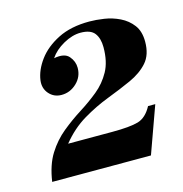

<svg xmlns="http://www.w3.org/2000/svg" viewBox="-71 -794 513 539"><g transform="rotate(-15 185.5 -524.0)"><path d="M332 -456H353L304 -320H17Q24 -368 43.5 -399Q63 -430 90 -452Q117 -474 145.5 -492Q174 -510 198.5 -530Q223 -550 238.5 -578Q254 -606 254 -648Q254 -674 242.5 -689Q231 -704 202 -704Q178 -704 152 -689.5Q126 -675 112 -654L59 -604Q63 -633 84 -661.5Q105 -690 142.5 -709Q180 -728 234 -728Q253 -728 276.5 -724.5Q300 -721 321.5 -710.5Q343 -700 357 -681.5Q371 -663 371 -633Q371 -595 351.5 -573Q332 -551 300 -536.5Q268 -522 230 -507.5Q192 -493 155 -471Q118 -449 88 -412H216Q268 -412 292 -419Q316 -426 332 -456ZM106 -549Q84 -549 70 -565Q56 -581 59 -604L112 -654Q143 -660 156 -645Q169 -630 169 -611Q169 -585 150 -567Q131 -549 106 -549Z"/></g></svg>

Font: Brygada 1918
Style: Bold Italic
Weight: 700
Italic angle: -8°
Designer: Mateusz Machalski | Borys Kosmynka | Przemek Hoffer
Foundry: NIEPODLEGLA 2018
Version: Version 3.006